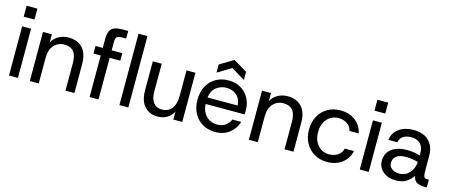

<svg xmlns="http://www.w3.org/2000/svg" viewBox="-46 -1289 4398 1871"><g transform="rotate(15 2153.0 -354.0)"><path d="M52 -591V-701H161V-591ZM62 0V-496H152V0Z M272 0V-496H362V-414Q386 -458 430 -483Q474 -508 530 -508Q618 -508 670 -454Q722 -400 722 -288V0H632V-279Q632 -431 507 -431Q444 -431 403 -386Q362 -341 362 -257V0Z M875 0V-420H802V-496H875V-583Q875 -638 889.5 -667.5Q904 -697 935 -708.5Q966 -720 1018 -720H1072V-643H1034Q992 -643 978.5 -630.5Q965 -618 965 -576V-496H1072V-420H965V0ZM1176 0V-720H1266V0Z M1563 12Q1482 12 1431 -42Q1380 -96 1380 -208V-496H1470V-217Q1470 -141 1500.5 -103Q1531 -65 1585 -65Q1648 -65 1684 -110Q1720 -155 1720 -239V-496H1810V0H1720V-80Q1698 -37 1657.5 -12.5Q1617 12 1563 12Z M2143 12Q2071 12 2015.5 -20.5Q1960 -53 1928.5 -111Q1897 -169 1897 -247Q1897 -326 1928 -384.5Q1959 -443 2015 -475.5Q2071 -508 2144 -508Q2217 -508 2269.5 -475.5Q2322 -443 2350.5 -390Q2379 -337 2379 -274Q2379 -264 2379 -252.5Q2379 -241 2378 -228H1985Q1988 -173 2010.5 -136.5Q2033 -100 2068 -81.5Q2103 -63 2142 -63Q2192 -63 2226 -86.5Q2260 -110 2276 -149H2365Q2345 -80 2287.5 -34Q2230 12 2143 12ZM2142 -433Q2084 -433 2039 -398Q1994 -363 1986 -294H2290Q2287 -359 2245.5 -396Q2204 -433 2142 -433ZM2008 -550V-633L2146 -715L2284 -633V-550L2146 -634Z M2482 0V-496H2572V-414Q2596 -458 2640 -483Q2684 -508 2740 -508Q2828 -508 2880 -454Q2932 -400 2932 -288V0H2842V-279Q2842 -431 2717 -431Q2654 -431 2613 -386Q2572 -341 2572 -257V0Z M3272 12Q3200 12 3143.5 -20.5Q3087 -53 3054.5 -111.5Q3022 -170 3022 -248Q3022 -326 3054.5 -384.5Q3087 -443 3143.5 -475.5Q3200 -508 3272 -508Q3362 -508 3422.5 -461.5Q3483 -415 3500 -337H3407Q3397 -381 3359.5 -406Q3322 -431 3272 -431Q3230 -431 3194.5 -410Q3159 -389 3136.5 -348.5Q3114 -308 3114 -248Q3114 -188 3136.5 -147Q3159 -106 3194.5 -85.5Q3230 -65 3272 -65Q3322 -65 3359.5 -89.5Q3397 -114 3407 -159H3500Q3484 -83 3423 -35.5Q3362 12 3272 12Z M3591 -591V-701H3700V-591ZM3601 0V-496H3691V0Z M3969 12Q3908 12 3867.5 -9Q3827 -30 3806.5 -64Q3786 -98 3786 -137Q3786 -217 3844.5 -260Q3903 -303 3998 -303Q4040 -303 4074 -296.5Q4108 -290 4130 -283V-305Q4130 -369 4096.5 -401.5Q4063 -434 4007 -434Q3961 -434 3927.5 -415Q3894 -396 3886 -351H3796Q3802 -404 3832.5 -439Q3863 -474 3909 -491Q3955 -508 4007 -508Q4112 -508 4166 -452.5Q4220 -397 4220 -305V-156Q4220 -119 4224.5 -102.5Q4229 -86 4240 -82Q4251 -78 4270 -78H4277V0H4258Q4209 0 4177.5 -16Q4146 -32 4136 -80Q4113 -41 4072 -14.5Q4031 12 3969 12ZM3983 -61Q4027 -61 4058.5 -83.5Q4090 -106 4108 -141.5Q4126 -177 4128 -217Q4105 -224 4072 -229.5Q4039 -235 4006 -235Q3938 -235 3907.5 -208.5Q3877 -182 3877 -142Q3877 -107 3905 -84Q3933 -61 3983 -61Z"/></g></svg>

Font: HostGroteskRegular
Style: Regular
Weight: 400
Designer: Doukan Karapınar based on Poppins by Indian Type Foundry, Jonny Pinhorn
Foundry: Element Type
Version: Version 1.001; ttfautohint (v1.8.4.7-5d5b)